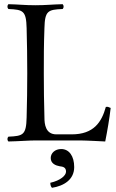

<svg xmlns="http://www.w3.org/2000/svg" viewBox="-20 -670 552 916"><path d="M192 -109C190 -192 189 -237 189 -320C189 -403 189 -452 192 -536C194 -619 209 -624 279 -627C285 -633 285 -644 279 -650C230 -649 199 -645 149 -645C98 -645 70 -649 20 -650C14 -644 14 -633 20 -627C90 -624 105 -619 107 -536C109 -453 110 -404 110 -321C110 -238 109 -192 107 -109C105 -26 90 -21 20 -18C14 -12 14 -1 20 5C69 4 120 0 150 0H362C390 0 482 5 482 5C492 -45 502 -103 508 -155C506 -156 504 -157 503 -157C497 -160 495 -161 485 -160C465 -88 428 -29 322 -29H249C197 -29 192 -78 192 -109ZM272 41C243 41 222 60 222 84C222 111 247 120 264 123C282 125 295 129 295 149C295 167 269 191 220 202C220 211 222 220 228 226C285 217 334 187 334 127C334 75 310 41 272 41Z"/></svg>

Font: Libertinus Serif Display
Style: Regular
Weight: 400
Designer: Philipp H. Poll, Khaled Hosny
Foundry: Caleb Maclennan
Version: Version 7.050;RELEASE